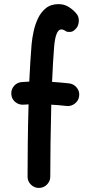

<svg xmlns="http://www.w3.org/2000/svg" viewBox="-20 -861 437 938"><path d="M35.2 -400.9Q33.7 -423.8 48.6 -441.2Q63.5 -458.5 86.4 -460Q104.5 -461.4 123 -462.4Q125.5 -512.7 128.2 -559.1Q130.9 -605.5 134.3 -644Q136.7 -671.9 143.8 -705.8Q150.9 -739.7 165.3 -770.5Q179.7 -801.3 204.1 -821Q228.5 -840.8 265.6 -840.8Q293.5 -840.8 315.2 -827.4Q336.9 -814 352.1 -795.9Q366.2 -780.3 365 -757.8Q363.8 -735.4 352.5 -722.7Q339.8 -708 328.4 -705.8Q316.9 -703.6 305.2 -706.5Q290 -717.3 279.8 -717.3Q252 -717.3 244.6 -634.3Q241.7 -598.1 239 -554Q236.3 -509.8 234.4 -460.9Q273.9 -458.5 317.9 -453.6Q340.8 -450.7 355.2 -432.6Q369.6 -414.6 366.7 -392.1Q364.3 -369.6 345.9 -355.2Q327.6 -340.8 305.2 -343.3Q267.6 -347.7 230.5 -349.6Q228 -254.4 226.8 -161.1Q225.6 -67.9 225.6 2Q225.6 24.4 209.2 40.8Q192.9 57.1 169.9 57.1Q147.5 57.1 131.1 41Q114.7 24.9 114.7 2Q114.7 -68.4 115.7 -161.6Q116.7 -254.9 119.6 -351.1Q106.9 -350.6 94.7 -349.6Q71.8 -348.1 54.2 -363Q36.6 -377.9 35.2 -400.9Z"/></svg>

Font: Mikhak-DS2-FD SemiBold
Style: Regular
Weight: 600
Designer: Amin Abedi
Version: Version 3.2